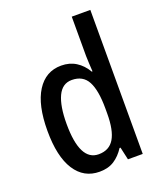

<svg xmlns="http://www.w3.org/2000/svg" viewBox="-142 -851 800 952"><g transform="rotate(-20 258.5 -375.0)"><path d="M219 10Q136 10 90 -61.5Q44 -133 44 -269Q44 -405 90 -477.5Q136 -550 218 -550Q262 -550 295.5 -529Q329 -508 351 -470H355Q354 -492 352.5 -513.5Q351 -535 351 -552V-760H449V0H371L356 -67H351Q328 -31 296.5 -10.5Q265 10 219 10ZM244 -73Q300 -73 326 -116.5Q352 -160 352 -249V-275Q352 -371 327 -418Q302 -465 243 -465Q193 -465 169 -414Q145 -363 145 -269Q145 -73 244 -73Z"/></g></svg>

Font: Noto Sans Ethiopic Condensed Medium
Style: Regular
Weight: 500
Width: 3
Designer: Monotype Design Team
Foundry: Monotype Imaging Inc.
Version: Version 2.102; ttfautohint (v1.8.4.7-5d5b)